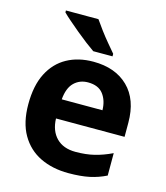

<svg xmlns="http://www.w3.org/2000/svg" viewBox="-115 -854 821 952"><g transform="rotate(15 295.5 -378.0)"><path d="M303 -556Q416 -556 482 -491.5Q548 -427 548 -308V-236H196Q198 -173 233.5 -137Q269 -101 332 -101Q385 -101 428 -111.5Q471 -122 517 -144V-29Q477 -9 432.5 0.5Q388 10 325 10Q243 10 180 -20.5Q117 -51 81 -113Q45 -175 45 -269Q45 -365 77.5 -428.5Q110 -492 168 -524Q226 -556 303 -556ZM304 -450Q261 -450 232.5 -422Q204 -394 199 -335H408Q407 -385 382 -417.5Q357 -450 304 -450ZM272 -766Q287 -744 307.5 -716.5Q328 -689 349.5 -663.5Q371 -638 387 -619V-606H288Q269 -619 243.5 -638.5Q218 -658 191.5 -680Q165 -702 142 -722Q119 -742 105 -756V-766Z"/></g></svg>

Font: Noto Sans IKEA
Style: Bold
Weight: 600
Designer: Monotype Design Team
Foundry: Monotype Imaging Inc.
Version: Version 2.001